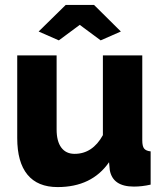

<svg xmlns="http://www.w3.org/2000/svg" viewBox="-20 -750 667 780"><path d="M304 -649 389 -586 471 -622 362 -730H247L137 -622L219 -586ZM423 -91 426 -59Q438 8 524 8Q557 8 592 0V-135Q573 -137 565.5 -146.5Q558 -156 558 -180V-525H398V-201Q356 -125 283 -125Q248 -125 229 -150.5Q210 -176 210 -224V-525H50V-189Q50 -91 91.5 -40.5Q133 10 214 10Q353 10 423 -91Z"/></svg>

Font: RT Raleway ExtraBold
Style: Regular
Weight: 400
Designer: Matt McInerney, Pablo Impallari, Rodrigo Fuenzalida — Edited by Milan Moffatt in April 2016
Foundry: Matt McInerney, Pablo Impallari, Rodrigo Fuenzalida — Edited by Milan Moffatt in April 2016
Version: Version 3.001